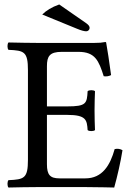

<svg xmlns="http://www.w3.org/2000/svg" viewBox="-20 -837 597 859"><path d="M281 -361H190V-541C190 -585 202 -605 256 -605H331C406 -605 422 -565 444 -496C456 -494 467 -496 477 -501C472 -542 457 -638 455 -646C455 -648 454 -649 451 -649C434 -646 426 -645 402 -645H147C117 -645 58 -646 18 -647C12 -641 12 -620 18 -614C88 -611 105 -606 105 -523V-122C105 -39 88 -34 18 -31C12 -25 12 -4 18 2C55 1 115 0 148 0H363C411 0 491 2 491 2C505 -48 520 -114 528 -165C518 -171 506 -173 493 -170C473 -98 438 -39 362 -39H246C204 -39 190 -55 190 -102V-323H281C366 -323 369 -300 372 -255C378 -249 399 -249 405 -255C404 -281 403 -309 403 -343C403 -371 404 -405 405 -429C399 -435 378 -435 372 -429C369 -374 366 -361 281 -361ZM245 -817C211 -805 187 -790 169 -772L323 -709C344 -700 358 -697 366 -697C374 -697 381 -704 381 -712C381 -719 377 -725 366 -733Z"/></svg>

Font: Libertinus Math
Style: Regular
Weight: 400
Designer: Philipp H. Poll, Khaled Hosny
Foundry: Caleb Maclennan
Version: Version 7.050;RELEASE